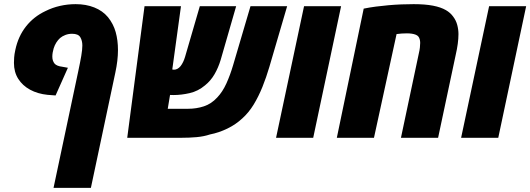

<svg xmlns="http://www.w3.org/2000/svg" viewBox="-20 -661 2544 921"><path d="M236.8 240.2 355.5 -319.8Q364.7 -362.8 369.9 -393.1Q375 -423.3 375 -442.9Q375 -465.8 365.2 -482.4Q355.5 -499 325.7 -499Q308.6 -499 293.5 -493.2Q278.3 -487.3 268.1 -478.5Q258.3 -469.7 250.2 -457Q242.2 -444.3 237.3 -428.7Q234.4 -418.9 232.7 -408.9Q231 -398.9 231 -389.6Q231 -377.9 234.1 -369.6Q237.3 -361.3 241.7 -356Q246.6 -350.1 256.1 -346.2Q265.6 -342.3 278.8 -340.8L305.7 -335.9L246.6 -203.1L208 -206.1Q160.6 -210.9 124.3 -230.7Q87.9 -250.5 67.4 -283Q46.9 -315.4 46.9 -359.4Q46.9 -371.1 47.9 -385.5Q48.8 -399.9 53.7 -422.4Q67.4 -486.8 104.7 -534.2Q142.1 -581.5 198.2 -607.9Q231.4 -624.5 268.1 -632.8Q304.7 -641.1 342.8 -641.1Q392.6 -641.1 432.4 -625.2Q472.2 -609.4 498 -578.6Q523.9 -546.4 534.9 -507.1Q545.9 -467.8 545.9 -420.9Q545.9 -371.1 533.2 -312.5L416 240.2Z M590.3 0 673.3 -631.3H848.1L799.3 -275.9L763.2 -354.5Q777.3 -340.3 791 -333.5Q804.7 -326.7 814.9 -326.7Q822.8 -326.7 830.8 -330.8Q838.9 -335 846.2 -343.8Q853 -352.5 858.4 -363.8Q863.8 -375 867.7 -388.2L938.5 -631.3H1112.8L1038.6 -374Q1027.3 -336.4 1009 -304.9Q990.7 -273.4 963.4 -251.5Q930.2 -223.6 890.1 -214.4Q850.1 -205.1 811.5 -205.1Q796.4 -205.1 784.9 -205.8Q773.4 -206.5 760 -209.7Q746.6 -212.9 725.6 -220.2L808.1 -281.2L784.7 -139.2H882.3Q921.9 -139.2 957.8 -150.9Q993.7 -162.6 1022 -193.4Q1047.9 -220.7 1066.2 -261.2Q1084.5 -301.8 1098.1 -348.1L1181.6 -631.3H1357.4L1272 -339.8Q1257.3 -290 1238.8 -243.9Q1220.2 -197.8 1196.8 -159.4Q1173.3 -121.1 1142.6 -93.3Q1111.3 -64 1070.6 -44.2Q1029.8 -24.4 987.3 -16.1Q958 -6.3 923.6 -3.2Q889.2 0 847.7 0Z M1304.2 0 1438.5 -631.3H1616.2L1482.4 0Z M1595.7 0 1724.6 -619.6Q1753.4 -625.5 1783.4 -629.4Q1813.5 -633.3 1844.2 -636Q1875 -638.7 1905.3 -639.9Q1935.5 -641.1 1964.4 -641.1Q2019 -641.1 2056.9 -633.8Q2094.7 -626.5 2119.1 -612.3Q2129.4 -606.4 2138.2 -598.6Q2147 -590.8 2153.3 -582Q2167.5 -563.5 2173.3 -541.5Q2179.2 -519.5 2179.2 -497.1Q2179.2 -476.1 2175.8 -450.7Q2172.4 -425.3 2166 -397.9L2081.5 0H1903.3L1989.3 -405.8Q1992.7 -419.9 1994.1 -432.4Q1995.6 -444.8 1995.6 -455.1Q1995.6 -463.9 1993.4 -472.2Q1991.2 -480.5 1986.8 -485.8Q1982.4 -491.2 1973.9 -494.6Q1965.3 -498 1954.6 -499.5Q1943.8 -501 1932.1 -501Q1919.4 -501 1907 -500.2Q1894.5 -499.5 1882.3 -497.6L1773.9 0Z M2191.9 0 2326.2 -631.3H2503.9L2370.1 0Z"/></svg>

Font: Open Sans SemiCondensed ExtraBold
Style: Italic
Weight: 800
Width: 4
Italic angle: -12°
Designer: Monotype Design Team
Foundry: Monotype Imaging Inc.
Version: Version 3.003